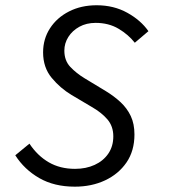

<svg xmlns="http://www.w3.org/2000/svg" viewBox="-20 -688 640 720"><path d="M260.8 12Q183.1 12 127.1 -20.3Q71.1 -52.6 37.3 -105.7L90.4 -149.3Q120.6 -103.9 162.9 -79.4Q205.2 -54.8 261.5 -54.8Q302.6 -54.8 335 -69.7Q367.4 -84.5 386.2 -112Q404.9 -139.5 404.9 -176.7Q404.9 -214.4 382.9 -240.2Q360.8 -266 323.7 -287.2L247.8 -332.2Q206 -357.3 173.8 -396.1Q141.6 -434.9 141.6 -491.6Q141.6 -541.9 167.5 -581.9Q193.5 -622 238.9 -645.1Q284.2 -668.3 342.5 -668.3Q406.6 -668.3 457.4 -640.1Q508.2 -611.9 536.6 -571.1L485.5 -527.7Q461.6 -558.2 424.6 -580.2Q387.6 -602.2 338.7 -602.2Q304 -602.2 277.7 -587.7Q251.3 -573.2 236.3 -549.5Q221.3 -525.7 221.3 -498.2Q221.3 -460.5 244 -436.7Q266.8 -412.8 297.5 -394.3L376.5 -346.5Q407.9 -327.4 432.3 -304.7Q456.7 -281.9 470.5 -252.6Q484.2 -223.4 484.2 -183.7Q484.2 -122.4 454.4 -78.8Q424.5 -35.3 373.9 -11.6Q323.4 12 260.8 12Z"/></svg>

Font: SourceCodeVF
Style: Italic
Weight: 200
Italic angle: -11°
Monospace: yes
Designer: Paul D. Hunt, Teo Tuominen
Foundry: Adobe
Version: Version 1.026;hotconv 1.1.0;makeotfexe 2.6.0